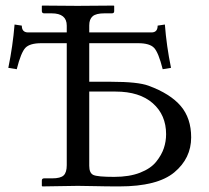

<svg xmlns="http://www.w3.org/2000/svg" viewBox="-20 -666 750 688"><path d="M522.9 -549.8Q544.9 -549.8 544.9 -574.2L570.8 -578.1Q576.7 -501 592.8 -422.9L563 -418Q547.9 -478 532 -494.6Q516.1 -511.2 475.1 -511.2H299.8V-373H378.9Q474.1 -373 512.2 -358.9Q590.3 -330.1 627.7 -286.1Q665 -242.2 665 -173.8Q665 -98.6 604.5 -48.3Q543.9 2 407.2 2Q359.4 2 321.8 1Q284.2 0 258.8 0L131.8 2L129.9 0V-19Q129.9 -26.9 138.2 -26.9H167Q196.8 -26.9 208 -37.4Q219.2 -47.9 219.2 -74.2V-511.2H127.9Q86.9 -511.2 71 -494.6Q55.2 -478 40 -418L9.8 -422.9Q25.9 -501 32.2 -578.1L58.1 -574.2Q58.1 -550.3 80.1 -549.8H219.2V-574.2Q219.2 -618.2 165 -618.2H138.2Q130.4 -618.2 129.9 -626V-645L131.8 -646Q218.8 -645 257.8 -645L387.2 -646L389.2 -645V-626Q389.2 -618.2 380.9 -618.2H354Q324.2 -618.2 312 -607.7Q299.8 -597.2 299.8 -575.2V-549.8ZM299.8 -337.9V-71.8Q299.8 -45.9 314.5 -39.1Q329.1 -32.2 389.2 -32.2Q443.4 -32.2 481.7 -47.1Q520 -62 539.6 -86.4Q559.1 -110.8 567.1 -135Q575.2 -159.2 575.2 -185.1Q575.2 -253.9 527.6 -295.9Q480 -337.9 394 -337.9Z"/></svg>

Font: Linux Libertine O
Style: Regular
Weight: 400
Designer: Philipp H. Poll
Foundry: Philipp H. Poll
Version: Version 5.3.0